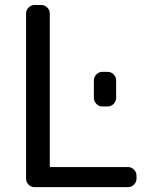

<svg xmlns="http://www.w3.org/2000/svg" viewBox="-20 -775 628 774"><path d="M392.6 -345.7Q378.9 -345.7 368.7 -356Q358.4 -366.2 358.4 -380.9V-451.2Q358.4 -464.8 368.7 -475.1Q378.9 -485.4 392.6 -485.4H414.1Q427.7 -485.4 438 -475.1Q448.2 -464.8 448.2 -451.2V-380.9Q448.2 -366.2 438 -356Q427.7 -345.7 414.1 -345.7ZM119.1 -20.5Q105.5 -20.5 95.2 -30.8Q85 -41 85 -54.7V-720.7Q85 -734.4 95.2 -744.6Q105.5 -754.9 119.1 -754.9H146.5Q160.2 -754.9 170.4 -744.6Q180.7 -734.4 180.7 -720.7V-105.5Q180.7 -101.6 185.5 -101.6H496.1Q509.8 -101.6 520 -91.3Q530.3 -81.1 530.3 -66.4V-54.7Q530.3 -41 520 -30.8Q509.8 -20.5 496.1 -20.5Z"/></svg>

Font: Gen Jyuu GothicL Regular
Style: Regular
Weight: 400
Designer: [Source Han Sans]
Ryoko NISHIZUKA  (kana & ideographs); Paul D. Hunt (Latin, Greek & Cyrillic); Wenlong ZHANG  (bopomofo
Version: Version 1.002.20150607